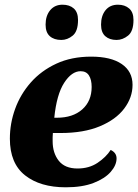

<svg xmlns="http://www.w3.org/2000/svg" viewBox="-20 -787 588 817"><path d="M476 -617Q446 -617 428 -633Q410 -649 410 -682Q410 -720 429 -743.5Q448 -767 482 -767Q511 -767 529.5 -751Q548 -735 548 -702Q548 -654 525 -635.5Q502 -617 476 -617ZM241 -617Q210 -617 192 -633Q174 -649 174 -682Q174 -720 193.5 -743.5Q213 -767 246 -767Q276 -767 294 -751Q312 -735 312 -702Q312 -654 289.5 -635.5Q267 -617 241 -617ZM260 10Q151 10 86.5 -41Q22 -92 22 -197Q22 -262 44.5 -324Q67 -386 111 -436Q155 -486 219.5 -516Q284 -546 368 -546Q452 -546 498 -514.5Q544 -483 544 -426Q544 -372 508.5 -325Q473 -278 404.5 -249.5Q336 -221 238 -221H205Q204 -212 204 -203Q204 -194 204 -186Q204 -136 230 -103Q256 -70 310 -70Q359 -70 395 -94Q431 -118 451 -149Q476 -137 476 -113Q476 -84 451 -55.5Q426 -27 378 -8.5Q330 10 260 10ZM211 -286H222Q290 -286 330 -321.5Q370 -357 370 -417Q370 -448 358.5 -466Q347 -484 323 -484Q285 -484 253 -434.5Q221 -385 211 -286Z"/></svg>

Font: Noto Serif ExtraBold
Style: Italic
Weight: 800
Italic angle: -12°
Designer: Monotype Design Team
Foundry: Monotype Imaging Inc.
Version: Version 2.013